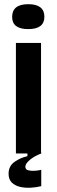

<svg xmlns="http://www.w3.org/2000/svg" viewBox="-20 -733 272 917"><path d="M56 0V-528H176V0ZM115 -594Q38 -594 38 -652Q38 -713 115 -713Q192 -713 192 -653Q192 -594 115 -594ZM177 156Q154 162 127 163.5Q100 165 76 159.5Q52 154 36.5 139Q21 124 21 97Q21 60 49.5 40Q78 20 111 13V-5H177V0Q143 13 122 31Q101 49 101 63Q101 77 115.5 80.5Q130 84 148 82.5Q166 81 177 78Z"/></svg>

Font: Bricolage Grotesque 12pt Condensed SemiBold
Style: Regular
Weight: 600
Width: 3
Designer: Mathieu Triay
Foundry: Atelier Triay
Version: Version 1.001; ttfautohint (v1.8.4.7-5d5b);gftools[0.9.33.de